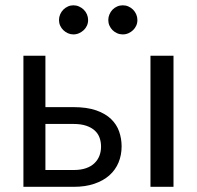

<svg xmlns="http://www.w3.org/2000/svg" viewBox="-20 -722 762 742"><path d="M650.5 -506.5V0H561.5V-506.5ZM263.5 -308Q316 -308 351.8 -295.5Q387.5 -283 409.2 -262Q431 -241 440.5 -213.5Q450 -186 450 -156.5Q450 -122.5 438 -93.8Q426 -65 402.5 -44.2Q379 -23.5 344.5 -11.8Q310 0 265 0H70.5V-506.5H155.5V-308ZM265 -65Q292 -65 311.8 -71.8Q331.5 -78.5 344.5 -90.8Q357.5 -103 364 -119.5Q370.5 -136 370.5 -155.5Q370.5 -173.5 365 -189.2Q359.5 -205 346.8 -217Q334 -229 313.5 -236Q293 -243 263.5 -243H155.5V-65ZM506.5 -666.5Q511 -656 511 -644.5Q511 -633 506.5 -623Q502 -613 494.2 -605.5Q486.5 -598 476.2 -593.5Q466 -589 454.5 -589Q443 -589 432.8 -593.5Q422.5 -598 415 -605.5Q407.5 -613 403 -623Q398.5 -633 398.5 -644.5Q398.5 -656 403 -666.5Q407.5 -677 415 -684.8Q422.5 -692.5 432.8 -697Q443 -701.5 454.5 -701.5Q466 -701.5 476.2 -697Q486.5 -692.5 494.2 -684.8Q502 -677 506.5 -666.5ZM263.5 -589Q252.5 -589 242.5 -593.5Q232.5 -598 224.8 -605.5Q217 -613 212.5 -623Q208 -633 208 -644.5Q208 -656 212.5 -666.5Q217 -677 224.8 -684.8Q232.5 -692.5 242.5 -697Q252.5 -701.5 263.5 -701.5Q275 -701.5 285.2 -697Q295.5 -692.5 303.5 -684.8Q311.5 -677 316 -666.5Q320.5 -656 320.5 -644.5Q320.5 -633 316 -623Q311.5 -613 303.5 -605.5Q295.5 -598 285.2 -593.5Q275 -589 263.5 -589Z"/></svg>

Font: Lato
Style: Regular
Weight: 400
Designer: Lukasz Dziedzic with Adam Twardoch and Botio Nikoltchev
Foundry: tyPoland Lukasz Dziedzic
Version: Version 2.010; 2014-09-01; http://www.latofonts.com/; ttfaut